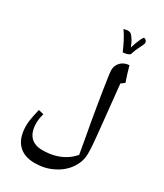

<svg xmlns="http://www.w3.org/2000/svg" viewBox="-274 -998 1155 1354"><g transform="rotate(30 303.0 -320.5)"><path d="M250 255Q162 255 114.5 204Q67 153 67 56Q67 38 69.5 18Q72 -2 77 -27Q82 -52 90 -84L132 -74Q120 -30 120 3Q120 75 153.5 112Q187 149 252 149Q305 149 350.5 137Q396 125 433 101Q451 90 466 76.5Q481 63 494 48L471 -84Q462 -130 451.5 -190.5Q441 -251 430.5 -314.5Q420 -378 411 -435Q402 -492 396.5 -531.5Q391 -571 391 -583Q391 -622 417.5 -648.5Q444 -675 485 -677Q493 -647 503 -615.5Q513 -584 523 -555L494 -533L526 -221Q531 -171 535 -132Q539 -93 541.5 -58.5Q544 -24 544 10Q544 75 504.5 132Q465 189 397 222Q363 239 326.5 247Q290 255 250 255ZM399 -731Q382 -770 363.5 -806.5Q345 -843 321 -877L339 -881Q343 -883 347.5 -883Q352 -883 356 -883Q372 -883 383 -873Q394 -863 409 -838Q415 -827 420.5 -815.5Q426 -804 431 -790Q436 -808 444 -829.5Q452 -851 460.5 -869.5Q469 -888 477 -896Q487 -896 495 -888Q503 -880 503 -867Q503 -858 485.5 -825Q468 -792 454 -748Q441 -739 428.5 -736Q416 -733 399 -731Z"/></g></svg>

Font: Noto Naskh Arabic SemiBold
Style: Regular
Weight: 600
Designer: Monotype Design Team, David Williams, Mohamad Dakak and Nizar Qandah
Foundry: Monotype Imaging Inc.
Version: Version 2.016